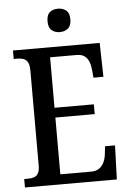

<svg xmlns="http://www.w3.org/2000/svg" viewBox="-60 -954 667 997"><g transform="rotate(-5 273.0 -455.0)"><path d="M29 0V-44H49Q68 -44 81.5 -49Q95 -54 102.5 -68Q110 -82 110 -108V-601Q110 -631 102 -645.5Q94 -660 80 -665Q66 -670 49 -670H29V-714H481L485 -537H433L429 -581Q427 -603 419.5 -621.5Q412 -640 397 -651Q382 -662 356 -662H218V-399H423V-348H218V-52H378Q404 -52 420 -63Q436 -74 445 -92.5Q454 -111 457 -133L462 -177H514L508 0ZM280 -788Q255 -788 238 -802Q221 -816 221 -849Q221 -883 238 -896.5Q255 -910 280 -910Q305 -910 322.5 -896.5Q340 -883 340 -849Q340 -816 322.5 -802Q305 -788 280 -788Z"/></g></svg>

Font: Noto Serif Khmer Condensed Medium
Style: Regular
Weight: 500
Width: 3
Designer: Danh Hong and the Monotype Design Team
Foundry: Monotype Imaging Inc.
Version: Version 2.004